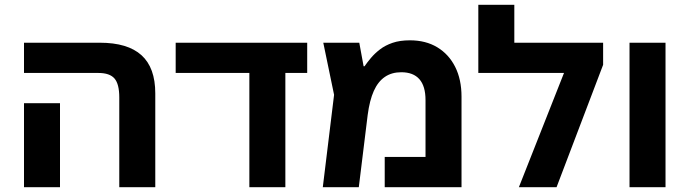

<svg xmlns="http://www.w3.org/2000/svg" viewBox="-20 -780 2873 800"><path d="M477 0V-374Q477 -430 457 -453Q437 -476 390 -476H80V-602H396Q512 -602 569.5 -550Q627 -498 627 -391V0ZM80 0V-350H230V0Z M1019 0V-554H1169V0ZM712 -476V-602H1260V-476Z M1688 -612Q1754 -612 1802 -583Q1850 -554 1876.5 -501.5Q1903 -449 1903 -377V0H1583V-126H1753V-363Q1753 -421 1727.5 -450Q1702 -479 1652 -479Q1612 -479 1583.5 -459.5Q1555 -440 1537.5 -401Q1520 -362 1512 -301L1475 0H1325L1372 -385L1327 -602H1477L1495 -504H1499Q1510 -520 1525.5 -538.5Q1541 -557 1563 -574Q1585 -591 1615.5 -601.5Q1646 -612 1688 -612Z M2123 -602H2493V-510L2299 0H2142L2330 -476H1973V-760H2123Z M2603 0V-602H2753V0Z"/></svg>

Font: Noto Sans Hebrew
Style: Bold
Weight: 700
Designer: Monotype Design Team
Foundry: Monotype Imaging Inc.
Version: Version 2.003